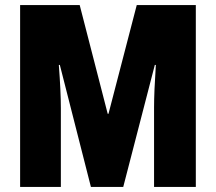

<svg xmlns="http://www.w3.org/2000/svg" viewBox="-20 -734 848 754"><path d="M215 -479H211Q219 -375 219 -309V0H59V-714H293L403 -287H406L517 -714H749V0H585V-312Q585 -372 592 -479H588L464 0H337Z"/></svg>

Font: Noto Sans UI CondBlack
Style: Regular
Weight: 900
Width: 3
Designer: Monotype Design Team
Foundry: Monotype Imaging Inc.
Version: Version 1.001